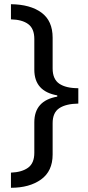

<svg xmlns="http://www.w3.org/2000/svg" viewBox="-20 -734 420 912"><path d="M32 86Q84 84 113.5 62.5Q143 41 143 -8V-153Q143 -256 252 -275V-281Q143 -300 143 -403V-549Q143 -598 114 -619.5Q85 -641 32 -642V-714Q124 -713 177 -674Q230 -635 230 -555V-409Q230 -358 261.5 -336.5Q293 -315 352 -315V-242Q293 -241 261.5 -220Q230 -199 230 -149V0Q230 79 175 118.5Q120 158 32 158Z"/></svg>

Font: Noto Sans Ethiopic
Style: Regular
Weight: 400
Designer: Monotype Design Team
Foundry: Monotype Imaging Inc.
Version: Version 2.102; ttfautohint (v1.8.4.7-5d5b)